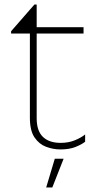

<svg xmlns="http://www.w3.org/2000/svg" viewBox="-20 -650 435 848"><path d="M356 -24Q341 -12 313.5 -1Q286 10 247 10Q215 10 184 -1.5Q153 -13 132.5 -43Q112 -73 112 -130V-502H29V-512L132 -630H142V-530H349V-502H142V-128Q142 -72 169.5 -45.5Q197 -19 248 -19Q282 -19 309.5 -30Q337 -41 356 -56ZM261 51 211 178H184L222 51Z"/></svg>

Font: Roundo Variable
Style: Regular
Weight: 200
Designer: Shiva Nallaperumal
Foundry: Indian Type Foundry
Version: Version 2.000